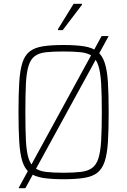

<svg xmlns="http://www.w3.org/2000/svg" viewBox="-20 -932 666 1007"><path d="M77 55 513 -743H550L113 55ZM313 8Q248 8 204.5 1Q161 -6 135.5 -26Q110 -46 97.5 -85Q85 -124 81 -187Q77 -250 77 -344Q77 -438 81 -501Q85 -564 97.5 -603Q110 -642 135.5 -662Q161 -682 204.5 -689Q248 -696 313 -696Q378 -696 421.5 -689Q465 -682 490.5 -662Q516 -642 529 -603Q542 -564 546 -501Q550 -438 550 -344Q550 -250 546 -187Q542 -124 529 -85Q516 -46 490.5 -26Q465 -6 421.5 1Q378 8 313 8ZM313 -26Q368 -26 404.5 -30.5Q441 -35 463 -51Q485 -67 496 -101Q507 -135 510.5 -194Q514 -253 514 -344Q514 -436 510.5 -494.5Q507 -553 496 -587.5Q485 -622 463 -638Q441 -654 404.5 -658Q368 -662 313 -662Q257 -662 221 -658Q185 -654 163 -638Q141 -622 130 -587.5Q119 -553 116 -494.5Q113 -436 113 -344Q113 -253 116 -194Q119 -135 130 -101Q141 -67 163 -51Q185 -35 221 -30.5Q257 -26 313 -26ZM284 -774V-779L366 -912H410V-907L309 -774Z"/></svg>

Font: Saira SemiCondensed Thin
Style: Regular
Weight: 250
Width: 4
Designer: Hector Gatti with collaboration of the Omnibus-Type team
Foundry: Omnibus-Type
Version: Version 1.101